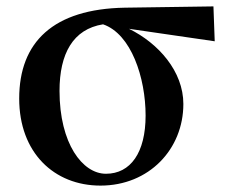

<svg xmlns="http://www.w3.org/2000/svg" viewBox="-20 -564 714 600"><path d="M311 -21C238 -21 166 -115 166 -280C166 -396 208 -473 302 -488C390 -458 435 -321 435 -203C435 -87 388 -21 311 -21ZM651 -435 647 -544 370 -540C147 -536 40 -433 40 -256C40 -87 149 16 294 16C446 16 553 -98 553 -239C553 -341 475 -429 383 -474Z"/></svg>

Font: Noto Serif CJK JP
Style: Bold
Weight: 700
Designer: Ryoko NISHIZUKA 西塚涼子 (kana & ideographs); Frank Grießhammer (Latin, Greek & Cyrillic); Wenlong ZHANG 张文龙 (bopomofo); San
Foundry: Adobe Systems Incorporated
Version: Version 1.000;PS 1;hotconv 16.6.53;makeotf.lib2.5.65590